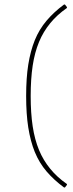

<svg xmlns="http://www.w3.org/2000/svg" viewBox="-20 -683 321 846"><path d="M274.9 -647.9Q231.4 -617.7 201.2 -580.6Q170.4 -543 151.9 -498Q132.8 -451.7 124 -393.6Q115.2 -335 115.2 -259.8Q115.2 -185.1 124 -126.5Q132.8 -68.4 151.9 -22Q170.4 22.9 201.2 60.5Q231.4 97.7 274.9 127.9V131.8L266.1 143.1H262.2Q217.8 110.4 185.1 72.3Q153.3 35.2 133.3 -13.2Q114.3 -60.1 104.5 -121.6Q95.2 -180.7 95.2 -259.8Q95.2 -339.4 104.5 -397.9Q114.3 -459 133.3 -505.9Q152.8 -553.7 185.1 -591.8Q217.3 -629.9 262.2 -663.1H266.1L274.9 -651.9Z"/></svg>

Font: Datalegreya
Style: Gradient
Weight: 400
Designer: Figs Lab
Foundry: Figs Lab
Version: Version 1.002;PS 001.002;hotconv 1.0.70;makeotf.lib2.5.58329